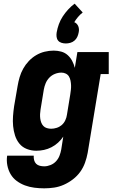

<svg xmlns="http://www.w3.org/2000/svg" viewBox="-20 -814 640 1047"><path d="M221 213Q194 213 167 209.5Q140 206 116 197Q92 188 71.5 173Q51 158 38 136Q25 114 20 87.5Q15 61 19 35H164Q163 47 166 59Q169 71 177 79Q185 87 197 90Q209 93 221 93Q238 93 255.5 86Q273 79 285.5 65.5Q298 52 304.5 35Q311 18 314 1L325 -69Q313 -51 296.5 -36Q280 -21 260.5 -11Q241 -1 220 3.5Q199 8 178 8Q151 8 126.5 -1.5Q102 -11 86 -30.5Q70 -50 62 -75Q54 -100 51.5 -126.5Q49 -153 51 -180.5Q53 -208 57 -235L76 -345Q80 -369 87 -393Q94 -417 106.5 -439.5Q119 -462 137 -481Q155 -500 177 -513Q199 -526 223.5 -532Q248 -538 273 -538Q294 -538 314 -532.5Q334 -527 349 -513.5Q364 -500 373.5 -482Q383 -464 388 -444L402 -530H573V-410H529L458 20Q453 47 443.5 73.5Q434 100 417.5 123Q401 146 377.5 164Q354 182 328 193.5Q302 205 275 209Q248 213 221 213ZM259 -112Q274 -112 289.5 -117Q305 -122 317 -132.5Q329 -143 336 -158Q343 -173 345 -188L363 -298Q365 -311 366.5 -324Q368 -337 367.5 -349.5Q367 -362 364.5 -374.5Q362 -387 356 -397Q350 -407 339 -412.5Q328 -418 315 -418Q297 -418 279.5 -411Q262 -404 249 -390.5Q236 -377 229 -360Q222 -343 219 -326L201 -216Q199 -204 198.5 -191.5Q198 -179 199.5 -167.5Q201 -156 205 -145.5Q209 -135 216.5 -127Q224 -119 235.5 -115.5Q247 -112 259 -112ZM339 -577Q327 -577 315.5 -580.5Q304 -584 297 -592.5Q290 -601 288.5 -613Q287 -625 289 -637Q293 -660 301 -682Q309 -704 322 -724Q335 -744 351.5 -762Q368 -780 387 -794L431 -746Q417 -735 405.5 -721.5Q394 -708 385 -693Q393 -690 398.5 -684Q404 -678 407 -670.5Q410 -663 410.5 -654.5Q411 -646 409 -637Q407 -625 401.5 -613Q396 -601 386 -592.5Q376 -584 363.5 -580.5Q351 -577 339 -577Z"/></svg>

Font: Iosevka Slab Heavy Extended
Style: Italic
Weight: 900
Width: 7
Italic angle: -9°
Monospace: yes
Designer: Belleve Invis
Foundry: Belleve Invis
Version: Version 11.1.0; ttfautohint (v1.8.3)